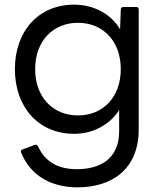

<svg xmlns="http://www.w3.org/2000/svg" viewBox="-20 -539 699 825"><path d="M313 266C460 266 576 189 576 17V-498C576 -505 572 -509 565 -509H511C504 -509 499 -506 499 -498L496 -413C458 -478 384 -519 299 -519C144 -519 44 -404 44 -242C44 -80 144 36 299 36C381 36 452 -4 492 -66V25C492 148 404 188 311 188C221 188 171 150 143 89C140 84 134 81 128 84L77 103C70 105 68 110 71 117C110 214 198 266 313 266ZM315 -43C206 -43 131 -123 131 -242C131 -361 206 -441 315 -441C424 -441 499 -361 499 -242C499 -123 424 -43 315 -43Z"/></svg>

Font: LINE Seed JP_OTF Regular
Style: Regular
Weight: 400
Designer: LY Corporation & Fontrix & Fontworks
Version: Version 1.002